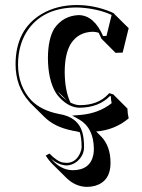

<svg xmlns="http://www.w3.org/2000/svg" viewBox="-20 -459 565 765"><path d="M162.1 161.1 176.8 152.8Q208.5 184.6 230.5 188.5Q237.8 189.5 245.1 189.9Q281.2 189.9 298.8 151.9Q304.7 138.7 305.2 127Q305.2 91.3 297.9 67.9Q284.2 63.5 267.6 61.5L266.6 61Q196.8 46.9 156.7 6.8L100.1 -49.3Q97.7 -51.8 96.2 -54.2Q42.5 -113.8 42 -202.1Q42 -341.8 147 -403.8Q206.5 -438.5 285.2 -439Q355.5 -439 421.9 -411.6Q428.7 -408.7 434.1 -405.8L436 -402.8L492.7 -346.7L468.8 -249.5L440.4 -248.5L383.8 -305.2Q378.4 -318.4 373 -328.6Q361.8 -332 350.6 -332.5Q292 -331.5 262.2 -284.7Q237.8 -244.6 237.8 -171.4Q238.3 -98.1 260.7 -50.3Q281.7 -40 297.9 -40Q370.1 -40 410.6 -83Q413.6 -85.9 415 -87.9L431.2 -83L487.8 -26.4Q487.8 -8.3 492.7 12.7Q437 59.1 363.3 64.9L383.3 85Q420.4 123.5 420.4 190.4Q420.4 262.7 359.4 281.2Q343.3 285.6 325.7 285.6Q279.8 284.7 243.7 249L187 192.9Q173.3 178.7 162.1 161.1ZM246.1 -59.1 210.9 -94.2Q217.3 -84.5 226.1 -75.2Q235.8 -66.4 246.1 -59.1ZM182.1 171.9Q220.7 218.3 269 219.2Q339.8 219.2 352.1 156.7Q354 145.5 354 133.8Q353 50.8 296.4 17.6L267.6 1.5L300.3 -1Q373.5 -7.3 424.8 -47.9Q421.9 -63.5 421.4 -75.7L418.5 -76.7Q374 -30.8 297.9 -29.8Q255.4 -29.8 217.8 -69.8Q208.5 -79.6 202.6 -88.9Q171.4 -140.6 170.9 -228Q171.4 -304.7 196.8 -346.2Q232.4 -396.5 293.9 -398.9Q355 -397.5 390.6 -315.4L404.3 -315.9L424.8 -399.4Q372.1 -423.8 300.3 -428.7Q292 -429.2 285.2 -429.2Q157.7 -429.2 94.7 -344.7Q52.2 -286.6 51.8 -202.1Q52.2 -116.7 103.5 -60.5Q143.1 -19 214.8 -4.9Q291 6.8 308.6 69.8Q314.9 94.2 314.9 127Q314.9 161.1 286.1 185.1Q267.1 199.7 245.1 200.2Q211.4 198.7 182.1 171.9Z"/></svg>

Font: Linux Biolinum Shadow O
Style: Bold
Weight: 700
Designer: Philipp H. Poll
Foundry: Philipp H. Poll
Version: Version 0.9.2